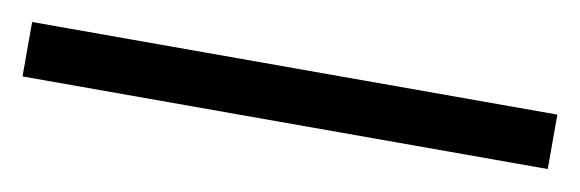

<svg xmlns="http://www.w3.org/2000/svg" viewBox="-24 2 598 198"><g transform="rotate(10 275.0 100.5)"><path d="M0 129V72H550V129Z"/></g></svg>

Font: Junicode SmExp
Style: Bold
Weight: 700
Width: 6
Designer: Peter S. Baker
Version: Version 2.205; ttfautohint (v1.8.4)